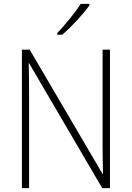

<svg xmlns="http://www.w3.org/2000/svg" viewBox="-20 -970 680 990"><path d="M441 -942V-950H396C367 -904 317 -844 275 -799V-791H301C348 -831 409 -897 441 -942ZM547 0V-714H509V-221C509 -178 510 -120 511 -73H509L133 -714H93V0H130V-497C130 -553 129 -597 128 -644H130L507 0Z"/></svg>

Font: Noto Sans Malayalam SemiCondensed ExtraLight
Style: Regular
Weight: 200
Width: 4
Designer: Jelle Bosma - Monotype Design Team
Foundry: Monotype Imaging Inc.
Version: Version 2.104